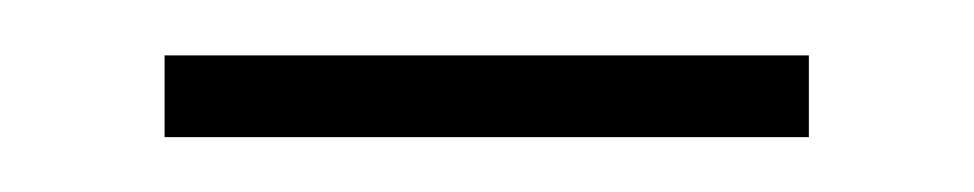

<svg xmlns="http://www.w3.org/2000/svg" viewBox="-20 -280 355 70"><path d="M274.9 -230H40V-259.8H274.9Z"/></svg>

Font: Sevillana
Style: Regular
Weight: 400
Designer: Olga Umpeleva
Foundry: Brownfox
Version: Version 1.001